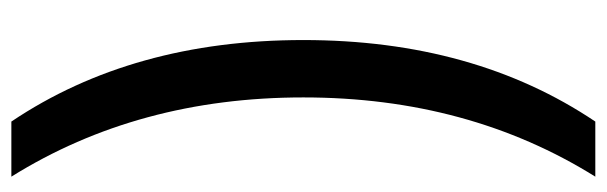

<svg xmlns="http://www.w3.org/2000/svg" viewBox="-385 -463 1068 338"><g transform="rotate(90 149.0 -294.0)"><path d="M50.5 -294Q50.5 -594.5 194 -808H291Q151.5 -584.5 151.5 -294Q151.5 -3.5 291 220H194Q50.5 6.5 50.5 -294Z"/></g></svg>

Font: Encode Sans Condensed Medium
Style: Regular
Weight: 500
Width: 3
Designer: Multiple Designers
Foundry: Impallari Type
Version: Version 2.000